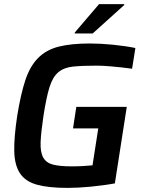

<svg xmlns="http://www.w3.org/2000/svg" viewBox="-20 -908 710 936"><path d="M48 0ZM459 -282H336L352 -387H598L540 -14Q513 -9 483 -5Q453 -1 422.5 2Q392 5 363 6.5Q334 8 310 8Q217 8 160.5 -7.5Q104 -23 77.5 -63Q51 -103 49.5 -171Q48 -239 64 -344Q81 -449 103.5 -517Q126 -585 165.5 -625Q205 -665 265.5 -680.5Q326 -696 419 -696Q444 -696 472.5 -694.5Q501 -693 530.5 -690Q560 -687 588 -683Q616 -679 640 -674L624 -573Q572 -580 526 -584Q480 -588 454 -588Q382 -588 337 -583.5Q292 -579 264.5 -556Q237 -533 221.5 -483.5Q206 -434 192 -344Q180 -264 178 -215.5Q176 -167 190.5 -140.5Q205 -114 238.5 -105.5Q272 -97 330 -97Q357 -97 385.5 -98.5Q414 -100 431 -102ZM344 -745ZM344 -745 345 -750 463 -888H586L585 -883L432 -745Z"/></svg>

Font: Azeri Sans SemiBold
Style: Italic
Weight: 600
Designer: Hector Gatti & Omnibus-Type (original fonts) / Cristiano Sobral (main changes and remastering)
Foundry: Omnibus-Type
Version: Version 0.07;August 21, 2020;FontCreator 13.0.0.2681 64-bit;